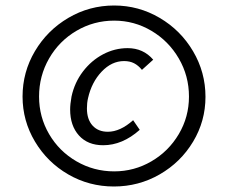

<svg xmlns="http://www.w3.org/2000/svg" viewBox="-20 -584 834 698"><path d="M62 -233Q62 -322 107 -398Q152 -474 228.5 -519Q305 -564 395 -564Q484 -564 560.5 -519Q637 -474 682 -397.5Q727 -321 727 -232Q727 -144 682 -69Q637 6 560.5 50Q484 94 394 94Q304 94 228 50Q152 6 107 -69.5Q62 -145 62 -233ZM667 -233Q667 -308 630 -371.5Q593 -435 530.5 -472Q468 -509 395 -509Q321 -509 258 -472Q195 -435 158.5 -371.5Q122 -308 122 -233Q122 -159 158.5 -96.5Q195 -34 258 2.5Q321 39 395 39Q468 39 530.5 2.5Q593 -34 630 -96.5Q667 -159 667 -233ZM235 -186Q235 -205 240 -233Q251 -284 281.5 -324Q312 -364 354.5 -386.5Q397 -409 444 -409Q501 -409 537 -367L496 -330Q483 -346 467.5 -354Q452 -362 431 -362Q386 -362 349.5 -323.5Q313 -285 300 -227Q296 -210 296 -190Q296 -150 316.5 -127.5Q337 -105 372 -105Q417 -105 464 -147L488 -112Q425 -56 355 -56Q299 -56 267 -91.5Q235 -127 235 -186Z"/></svg>

Font: Ysabeau Medium
Style: Italic
Weight: 500
Italic angle: -12°
Designer: Christian Thalmann (Catharsis Fonts)
Version: Version 0.003